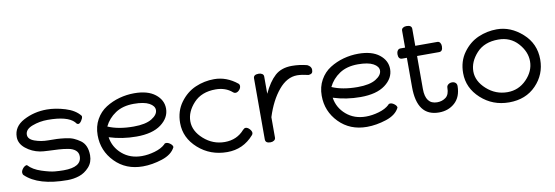

<svg xmlns="http://www.w3.org/2000/svg" viewBox="-52 -1004 3969 1373"><g transform="rotate(-10 1933.0 -317.5)"><path d="M39 -95Q39 -108 50.5 -123Q62 -138 77 -142Q84 -142 84 -140Q116 -105 176 -85.5Q236 -66 270.5 -63Q305 -60 335 -60Q465 -60 465 -139Q465 -166 445.5 -182.5Q426 -199 392.5 -205Q359 -211 325 -213Q291 -215 251 -216.5Q211 -218 190 -222Q133 -233 89 -268.5Q45 -304 45 -352Q45 -428 121.5 -468.5Q198 -509 290 -509Q352 -509 423 -487.5Q494 -466 529 -421Q530 -419 530 -416Q530 -403 518 -385.5Q506 -368 495 -368Q485 -368 475 -384Q427 -435 284 -435Q225 -435 172 -415Q119 -395 119 -356Q119 -323 165 -306.5Q211 -290 263 -290Q300 -290 325 -289Q350 -288 386 -283.5Q422 -279 446 -268.5Q470 -258 493 -241.5Q516 -225 527.5 -197.5Q539 -170 539 -133Q539 -82 507.5 -47.5Q476 -13 435.5 0.5Q395 14 350 14Q139 14 46 -76Q39 -83 39 -95Z M617 -264Q617 -328 645 -378Q673 -428 719 -457Q765 -486 818 -500.5Q871 -515 926 -515Q1024 -515 1078 -472.5Q1132 -430 1132 -368Q1132 -301 1069 -254Q1006 -207 890 -207Q786 -207 692 -237Q703 -163 761 -113Q819 -63 904 -63Q949 -63 997.5 -77Q1046 -91 1074 -117Q1078 -125 1090 -125Q1104 -125 1120 -112.5Q1136 -100 1136 -87Q1111 -36 1038.5 -12.5Q966 11 898 11Q775 11 696 -70Q617 -151 617 -264ZM696 -314Q771 -281 882 -281Q969 -281 1014 -308.5Q1059 -336 1059 -370Q1059 -400 1021.5 -420.5Q984 -441 910 -441Q830 -441 776.5 -405.5Q723 -370 696 -314Z M1213 -248Q1213 -334 1259 -396.5Q1305 -459 1370 -487Q1435 -515 1506 -515Q1596 -515 1673 -453Q1681 -446 1681 -435Q1681 -419 1668 -405.5Q1655 -392 1641 -392Q1631 -392 1624 -399Q1576 -441 1504 -441Q1402 -441 1344.5 -379Q1287 -317 1287 -247Q1287 -176 1353 -117.5Q1419 -59 1505 -59Q1593 -59 1648 -122Q1659 -133 1667 -133Q1682 -133 1696 -118Q1710 -103 1710 -89Q1710 -80 1703 -73Q1626 15 1510 15Q1387 15 1300 -62.5Q1213 -140 1213 -248Z M1789 -28V-471Q1789 -498 1827 -498Q1842 -498 1852.5 -491Q1863 -484 1863 -471V-346Q1901 -428 1947.5 -470Q1994 -512 2071 -512Q2125 -512 2180 -498Q2209 -484 2209 -460Q2209 -443 2202 -436Q2195 -429 2179 -427Q2128 -439 2096 -439Q2022 -439 1961 -366Q1900 -293 1863 -176V-28Q1863 -15 1852 -7.5Q1841 0 1826 0Q1789 0 1789 -28Z M2244 -264Q2244 -328 2272 -378Q2300 -428 2346 -457Q2392 -486 2445 -500.5Q2498 -515 2553 -515Q2651 -515 2705 -472.5Q2759 -430 2759 -368Q2759 -301 2696 -254Q2633 -207 2517 -207Q2413 -207 2319 -237Q2330 -163 2388 -113Q2446 -63 2531 -63Q2576 -63 2624.5 -77Q2673 -91 2701 -117Q2705 -125 2717 -125Q2731 -125 2747 -112.5Q2763 -100 2763 -87Q2738 -36 2665.5 -12.5Q2593 11 2525 11Q2402 11 2323 -70Q2244 -151 2244 -264ZM2323 -314Q2398 -281 2509 -281Q2596 -281 2641 -308.5Q2686 -336 2686 -370Q2686 -400 2648.5 -420.5Q2611 -441 2537 -441Q2457 -441 2403.5 -405.5Q2350 -370 2323 -314Z M2829 -463Q2829 -478 2836.5 -489Q2844 -500 2857 -500H2891V-623Q2891 -636 2901.5 -643Q2912 -650 2927 -650Q2965 -650 2965 -623V-500H3125Q3138 -500 3145 -489.5Q3152 -479 3152 -464Q3152 -426 3125 -426H2965V-187Q2965 -75 3050 -75Q3086 -75 3112.5 -95Q3139 -115 3139 -165Q3139 -179 3150.5 -188Q3162 -197 3178 -197Q3193 -197 3203 -188.5Q3213 -180 3213 -164Q3212 -85 3165.5 -43Q3119 -1 3050 -1Q2891 -1 2891 -214V-426H2857Q2829 -426 2829 -463Z M3268 -248Q3268 -334 3313.5 -396.5Q3359 -459 3423.5 -487Q3488 -515 3559 -515Q3659 -515 3743.5 -439.5Q3828 -364 3828 -249Q3828 -140 3753 -62.5Q3678 15 3557 15Q3438 15 3353 -62.5Q3268 -140 3268 -248ZM3342 -247Q3342 -176 3407 -117.5Q3472 -59 3558 -59Q3639 -59 3696.5 -118Q3754 -177 3754 -249Q3754 -319 3699 -380Q3644 -441 3557 -441Q3455 -441 3398.5 -379Q3342 -317 3342 -247Z"/></g></svg>

Font: Happy Monkey
Style: Regular
Weight: 400
Version: Version 1.001